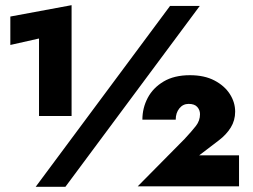

<svg xmlns="http://www.w3.org/2000/svg" viewBox="-20 -723 979 743"><path d="M20 -549V-659L257 -703V-274H131V-574ZM638 -700H753L233 0H118ZM513 -2 694 -185Q722 -215 738 -235.5Q754 -256 754 -281Q754 -297 743.5 -309Q733 -321 710 -321Q688 -321 674 -303.5Q660 -286 660 -260H531Q531 -305 551.5 -344Q572 -383 613 -407.5Q654 -432 715 -432Q771 -432 810 -411.5Q849 -391 869.5 -359Q890 -327 890 -291Q890 -257 873 -229.5Q856 -202 827 -180L751 -122H905V-2Z"/></svg>

Font: Jost* Black
Style: Regular
Weight: 900
Version: Version 3.7